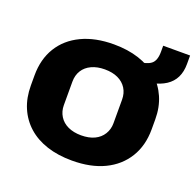

<svg xmlns="http://www.w3.org/2000/svg" viewBox="-113 -736 882 865"><g transform="rotate(20 328.0 -303.5)"><path d="M317 10Q250 10 196.5 -7.5Q143 -25 105.5 -58.5Q68 -92 48 -139Q28 -186 28 -245V-293Q28 -371 63 -428Q98 -485 163 -516Q228 -547 317 -547Q384 -547 437.5 -529.5Q491 -512 528.5 -478.5Q566 -445 586.5 -398Q607 -351 607 -293V-245Q607 -167 571.5 -109.5Q536 -52 471.5 -21Q407 10 317 10ZM317 -111Q354 -111 380.5 -123.5Q407 -136 421.5 -159.5Q436 -183 436 -212V-325Q436 -356 421.5 -379Q407 -402 380.5 -414.5Q354 -427 317 -427Q281 -427 254 -414.5Q227 -402 212.5 -379Q198 -356 198 -325V-212Q198 -183 212.5 -159.5Q227 -136 254 -123.5Q281 -111 317 -111ZM442 -432V-511Q485 -513 506 -529Q527 -545 527 -588V-617H656V-576Q656 -502 602.5 -467Q549 -432 442 -432Z"/></g></svg>

Font: Hubot Sans
Style: Bold
Weight: 700
Designer: Deni Anggara
Foundry: GitHub, Inc., Subsidiary of Microsoft Corporation
Version: Version 2.000